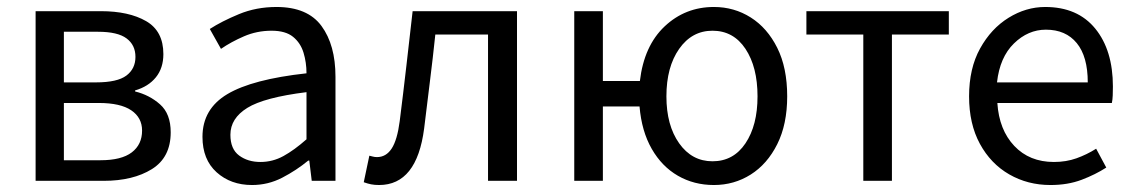

<svg xmlns="http://www.w3.org/2000/svg" viewBox="-20 -518 3246 550"><path d="M82 0V-486H269Q349 -486 398.5 -457.5Q448 -429 448 -363Q448 -323 426.5 -296.5Q405 -270 367 -259V-256Q408 -246 438.5 -219Q469 -192 469 -139Q469 -67 415 -33.5Q361 0 277 0ZM163 -282H255Q316 -282 342 -301.5Q368 -321 368 -355Q368 -389 342.5 -408Q317 -427 261 -427H163ZM163 -59H268Q328 -59 357.5 -81.5Q387 -104 387 -144Q387 -181 356 -202Q325 -223 263 -223H163Z M702 12Q641 12 600.5 -24.5Q560 -61 560 -126Q560 -206 631.5 -248.5Q703 -291 858 -308Q858 -339 849.5 -367Q841 -395 819.5 -412.5Q798 -430 758 -430Q716 -430 679 -414Q642 -398 613 -378L581 -435Q615 -457 664.5 -477.5Q714 -498 772 -498Q861 -498 901 -443.5Q941 -389 941 -298V0H873L866 -58H863Q829 -30 788.5 -9Q748 12 702 12ZM726 -54Q761 -54 792 -71Q823 -88 858 -119V-254Q737 -239 688.5 -209Q640 -179 640 -132Q640 -91 665 -72.5Q690 -54 726 -54Z M1066 12Q1053 12 1043 10Q1033 8 1022 4L1038 -72Q1043 -71 1048 -69.5Q1053 -68 1060 -68Q1086 -68 1102 -92.5Q1118 -117 1125 -171Q1135 -250 1144 -328.5Q1153 -407 1162 -486H1461V0H1378V-419H1227Q1220 -352 1211.5 -284.5Q1203 -217 1195 -150Q1174 12 1066 12Z M2021 -56Q2081 -56 2115.5 -107.5Q2150 -159 2150 -242Q2150 -326 2115.5 -378Q2081 -430 2021 -430Q1962 -430 1925.5 -378Q1889 -326 1889 -242Q1889 -159 1925.5 -107.5Q1962 -56 2021 -56ZM2025 12Q1968 12 1922 -14.5Q1876 -41 1847 -91.5Q1818 -142 1812 -213H1707V0H1625V-486H1707V-286H1813Q1825 -387 1884 -442.5Q1943 -498 2025 -498Q2083 -498 2130.5 -468Q2178 -438 2206.5 -381Q2235 -324 2235 -242Q2235 -162 2206.5 -105Q2178 -48 2130.5 -18Q2083 12 2025 12Z M2453 0V-419H2290V-486H2698V-419H2535V0Z M2989 12Q2924 12 2871 -18.5Q2818 -49 2787 -106Q2756 -163 2756 -242Q2756 -322 2787.5 -379Q2819 -436 2869 -467Q2919 -498 2974 -498Q3067 -498 3117.5 -436Q3168 -374 3168 -270Q3168 -257 3167.5 -244.5Q3167 -232 3165 -223H2837Q2842 -146 2885.5 -100Q2929 -54 2999 -54Q3034 -54 3063.5 -64.5Q3093 -75 3120 -92L3149 -38Q3118 -18 3078.5 -3Q3039 12 2989 12ZM2836 -282H3096Q3096 -356 3064.5 -394.5Q3033 -433 2976 -433Q2925 -433 2884.5 -393.5Q2844 -354 2836 -282Z"/></svg>

Font: .
Style: 
Weight: 400
Designer: Paul D. Hunt, Dalton Maag
Foundry: Dalton Maag Ltd
Version: Version 1.200